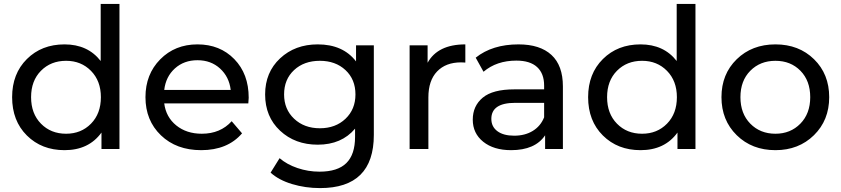

<svg xmlns="http://www.w3.org/2000/svg" viewBox="-20 -762 4303 982"><path d="M495 -450V-742H591V0H499V-84Q434 6 310 6Q193 6 117.5 -69Q42 -144 42 -265Q42 -385 117.5 -460Q193 -535 310 -535Q429 -535 495 -450ZM318 -78Q395 -78 445.5 -129.5Q496 -181 496 -265Q496 -348 445.5 -399.5Q395 -451 318 -451Q240 -451 189.5 -400Q139 -349 139 -265Q139 -181 189.5 -129.5Q240 -78 318 -78Z M1252 -262Q1252 -251 1250 -233H820Q829 -163 881.5 -120.5Q934 -78 1012 -78Q1107 -78 1165 -142L1218 -80Q1144 6 1009 6Q882 6 803 -70Q724 -146 724 -265Q724 -382 799.5 -458.5Q875 -535 990 -535Q1105 -535 1178.5 -459.5Q1252 -384 1252 -262ZM820 -302H1160Q1152 -369 1105.5 -411.5Q1059 -454 990 -454Q921 -454 874.5 -412Q828 -370 820 -302Z M1801 -448V-530H1892V-72Q1892 200 1617 200Q1542 200 1474 179.5Q1406 159 1364 121L1410 47Q1447 79 1501.5 97.5Q1556 116 1614 116Q1707 116 1751.5 72Q1796 28 1796 -62V-104Q1727 -22 1605 -22Q1489 -22 1412.5 -93.5Q1336 -165 1336 -279Q1336 -392 1412.5 -463.5Q1489 -535 1605 -535Q1734 -535 1801 -448ZM1798 -279Q1798 -356 1747 -403.5Q1696 -451 1616 -451Q1535 -451 1484 -403.5Q1433 -356 1433 -279Q1433 -203 1484.5 -154.5Q1536 -106 1616 -106Q1696 -106 1747 -154.5Q1798 -203 1798 -279Z M2167 -530V-441Q2219 -535 2360 -535V-442Q2352 -443 2338 -443Q2260 -443 2215.5 -396.5Q2171 -350 2171 -264V0H2075V-530Z M2632 -535Q2742 -535 2800.5 -481Q2859 -427 2859 -320V0H2768V-70Q2717 6 2594 6Q2505 6 2451.5 -37Q2398 -80 2398 -150Q2398 -220 2449 -262.5Q2500 -305 2611 -305H2763V-324Q2763 -386 2727 -419Q2691 -452 2621 -452Q2520 -452 2453 -395L2413 -467Q2498 -535 2632 -535ZM2763 -162V-236H2615Q2493 -236 2493 -154Q2493 -114 2524 -91Q2555 -68 2610 -68Q2665 -68 2705 -92.5Q2745 -117 2763 -162Z M3441 -450V-742H3537V0H3445V-84Q3380 6 3256 6Q3139 6 3063.5 -69Q2988 -144 2988 -265Q2988 -385 3063.5 -460Q3139 -535 3256 -535Q3375 -535 3441 -450ZM3264 -78Q3341 -78 3391.5 -129.5Q3442 -181 3442 -265Q3442 -348 3391.5 -399.5Q3341 -451 3264 -451Q3186 -451 3135.5 -400Q3085 -349 3085 -265Q3085 -181 3135.5 -129.5Q3186 -78 3264 -78Z M3946 6Q3826 6 3748 -70.5Q3670 -147 3670 -265Q3670 -383 3748 -459Q3826 -535 3946 -535Q4066 -535 4143.5 -459Q4221 -383 4221 -265Q4221 -147 4143 -70.5Q4065 6 3946 6ZM3946 -78Q4023 -78 4073.5 -129.5Q4124 -181 4124 -265Q4124 -349 4074 -400Q4024 -451 3946 -451Q3868 -451 3817.5 -400Q3767 -349 3767 -265Q3767 -181 3817.5 -129.5Q3868 -78 3946 -78Z"/></svg>

Font: false
Style: Regular
Weight: 500
Designer: Julieta Ulanovsky
Foundry: Julieta Ulanovsky
Version: Version 7.222;hotconv 1.0.109;makeotfexe 2.5.65596